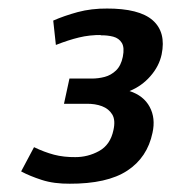

<svg xmlns="http://www.w3.org/2000/svg" viewBox="-20 -685 407 457"><path d="M144.7 -247.7 157.7 -311Q189 -310.7 215.8 -325.5Q242.7 -340.3 250 -375.3Q255.3 -399 247.2 -412.5Q239 -426 222.8 -432.2Q206.7 -438.3 185.7 -438L198 -498Q214.3 -498 229.3 -502Q244.3 -506 256.2 -517.3Q268 -528.7 272.3 -549.7Q276.7 -571.7 270 -582.8Q263.3 -594 249.5 -597.7Q235.7 -601.3 219.3 -601L233.3 -664.7Q311.3 -665 343.5 -636.7Q375.7 -608.3 364.7 -555.3Q358.7 -527.3 338 -503.7Q317.3 -480 288.3 -468.3Q322 -457.3 336.3 -430.5Q350.7 -403.7 343 -369Q330.7 -310 282.8 -278.7Q235 -247.3 144.7 -247.7ZM147.7 -247.7Q108.3 -247.3 79.5 -256.7Q50.7 -266 30.3 -277L61 -334.7Q85.3 -323 108.5 -316.8Q131.7 -310.7 160.7 -311ZM132.3 -438 145.3 -498H201L188.7 -438ZM113 -578 106.7 -636Q132.3 -647.3 164.8 -656.2Q197.3 -665 236.3 -664.7L222.3 -601.7Q193.3 -602 168 -595.8Q142.7 -589.7 113 -578Z"/></svg>

Font: Epunda Sans Light
Style: Italic
Weight: 300
Italic angle: -12.0243°
Designer: Simon Atzbach
Foundry: typofactur
Version: Version 2.204